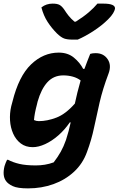

<svg xmlns="http://www.w3.org/2000/svg" viewBox="-22 -841 656 1062"><path d="M303 -550Q353 -550 386.5 -522.5Q420 -495 438 -460H445Q452 -479 460 -500Q468 -521 477 -543Q483 -545 490.5 -546Q498 -547 507 -547Q551 -547 573.5 -513.5Q596 -480 578 -433Q546 -348 529 -274.5Q512 -201 498 -134Q484 -67 459 0Q436 64 387.5 109Q339 154 273.5 177.5Q208 201 133 201Q75 201 48.5 188.5Q22 176 11 160Q-10 131 3 78Q6 68 9.5 59.5Q13 51 17 43H23Q49 57 85 65.5Q121 74 176 74Q201 74 226 70Q251 66 275 57Q298 27 314 -1.5Q330 -30 343 -67Q351 -92 357.5 -116Q364 -140 369 -164H364Q336 -123 300.5 -92Q265 -61 228 -44Q191 -27 159 -27Q120 -27 93 -47.5Q66 -68 51 -101.5Q36 -135 33.5 -174.5Q31 -214 40 -253L47 -279Q82 -420 150 -485Q218 -550 303 -550ZM166 -177Q178 -171 193 -171Q239 -171 290 -190.5Q341 -210 392 -268Q398 -297 406 -329Q414 -361 424 -396Q406 -410 381 -417Q356 -424 328 -424Q275 -424 240.5 -386.5Q206 -349 186 -279L182 -262Q169 -214 166 -177ZM408 -622H376Q350 -622 333 -628Q316 -634 293 -656Q264 -685 241.5 -719.5Q219 -754 207 -800Q221 -811 236.5 -816Q252 -821 269 -821Q295 -821 308 -813.5Q321 -806 334 -787Q344 -771 357 -754.5Q370 -738 390 -721H397Q441 -749 469.5 -773.5Q498 -798 517 -821H549Q618 -821 614 -792Q612 -782 603.5 -767.5Q595 -753 576 -734Q542 -700 495 -669.5Q448 -639 408 -622Z"/></svg>

Font: Recursive Sn Csl St
Style: Bold Italic
Weight: 700
Italic angle: -15°
Version: Version 1.079;hotconv 1.0.112;makeotfexe 2.5.65598; ttfautoh